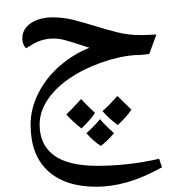

<svg xmlns="http://www.w3.org/2000/svg" viewBox="-20 -584 676 757"><path d="M192.4 -432.1Q145 -432.1 106 -407.7L82.5 -393.6Q76.7 -398.9 72.3 -409.4Q67.9 -419.9 67.9 -432.1Q67.9 -469.7 101.6 -492.7Q135.3 -515.6 189 -515.6Q231.9 -515.6 273.4 -504.6Q314.9 -493.7 356.9 -480.7Q398.9 -467.8 441.9 -456.8Q484.9 -445.8 531.2 -445.8H546.9L596.7 -447.8L568.4 -371.1Q538.6 -366.7 512.2 -366.7Q449.7 -362.3 377.7 -336.7Q305.7 -311 251 -272.9Q196.3 -234.9 166.3 -188.5Q136.2 -142.1 136.2 -92.8Q136.2 -13.7 192.4 28.1Q248.5 69.8 362.8 69.8Q486.3 69.8 607.4 42L618.7 75.7Q545.4 116.2 482.2 134.3Q418.9 152.3 360.4 152.3Q236.3 152.3 168.5 89.4Q100.6 26.4 100.6 -92.8Q100.6 -155.3 131.3 -216.6Q162.1 -277.8 216.3 -324.7Q270.5 -371.6 332.5 -395.5Q326.2 -397.9 280.3 -412.6Q234.4 -427.2 218.8 -429.7Q203.1 -432.1 192.4 -432.1ZM341.8 -564.5ZM62.5 127.4ZM371.6 -131.8ZM354.5 -138.7Q337.9 -112.8 301.3 -77.6Q264.6 -106 241.7 -132.8Q255.4 -145 299.8 -193.4Q311.5 -179.7 354.5 -138.7ZM498 -151.9Q480 -124 444.3 -90.8Q407.2 -118.7 384.3 -146Q410.6 -169.4 442.9 -205.6ZM429.7 -58.6Q397.5 -22.9 377.4 -8.8Q349.6 -25.9 320.8 -58.6Q351.1 -85.9 374.5 -114.3Q389.6 -94.7 429.7 -58.6ZM371.6 -141.6ZM369.6 -205.6ZM377.4 1Z"/></svg>

Font: Noto Naskh Arabic UI
Style: Regular
Weight: 400
Designer: Monotype Design team
Foundry: Monotype Imaging Inc.
Version: Version 1.05